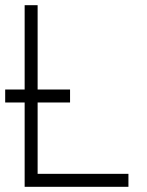

<svg xmlns="http://www.w3.org/2000/svg" viewBox="-45 -720 565 740"><path d="M50 0H450V-50H100V-325H225V-375H100V-700H50V-375H-25V-325H50Z"/></svg>

Font: LS-VG5000 Light
Style: Regular
Weight: 400
Designer: Justin Bihan, 2021
Foundry: Justin Bihan, 2021
Version: Version 1.000;Glyphs 3.1.2 (3151)